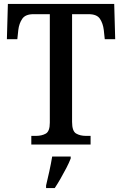

<svg xmlns="http://www.w3.org/2000/svg" viewBox="-20 -734 621 975"><path d="M139 0V-44H163Q192 -44 212.5 -55.5Q233 -67 233 -111V-662H150Q109 -662 93 -638.5Q77 -615 73 -582L68 -535H15L20 -714H560L565 -535H512L507 -582Q503 -615 487.5 -638.5Q472 -662 430 -662H346V-115Q346 -68 366.5 -56Q387 -44 416 -44H440V0ZM214 208Q222 175 230.5 136Q239 97 245 61H339V71Q331 92 317 119Q303 146 287.5 173Q272 200 258 221H214Z"/></svg>

Font: Noto Serif Bengali SemiCondensed Medium
Style: Regular
Weight: 500
Width: 4
Designer: Juan Bruce, Universal Thirst, Indian Type Foundry and the Monotype Design Team.
Foundry: Monotype Imaging Inc.
Version: Version 2.003; ttfautohint (v1.8.4.7-5d5b)